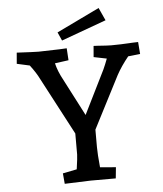

<svg xmlns="http://www.w3.org/2000/svg" viewBox="-60 -960 866 1018"><g transform="rotate(-5 373.0 -451.5)"><path d="M113 -636 45 -651 50 -710Q145 -705 166 -705Q179 -705 278 -708L316 -710L320 -646L247 -636Q257 -593 284 -544L385 -349L500 -581Q511 -605 523 -637L454 -651L459 -710L480 -709Q534 -705 552 -705Q602 -705 664 -709L696 -710L701 -646L637 -639Q598 -591 573 -545L430 -267V-174Q430 -138 437 -66L521 -59L515 0H382L243 5L238 -51L313 -66Q322 -129 322 -144V-256L161 -561Q145 -594 113 -636ZM275 -798 503 -908 534 -840 295 -753Z"/></g></svg>

Font: Andada Pro SemiBold
Style: Regular
Weight: 600
Designer: Carolina Giovagnoli
Foundry: Huerta Tipografica
Version: Version 3.005